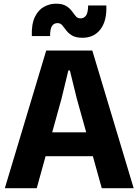

<svg xmlns="http://www.w3.org/2000/svg" viewBox="-20 -994 732 1014"><path d="M5.5 0 224 -727H467.5L686 0H517.5L452 -235L540 -169H181.5L190.5 -295H505L451.5 -237L385.5 -473.5L349 -622H341L305 -473.5L174 0ZM416 -794.5Q381 -794.5 361.2 -806.2Q341.5 -818 330.2 -833.2Q319 -848.5 309 -860.2Q299 -872 283.5 -872Q265 -872 254.8 -857Q244.5 -842 244.5 -803.5H148Q146 -867 164.2 -904.5Q182.5 -942 212.5 -958.2Q242.5 -974.5 275 -974.5Q309.5 -974.5 328.8 -962.8Q348 -951 359 -935.8Q370 -920.5 379.8 -908.8Q389.5 -897 405 -897Q423.5 -897 434.2 -911.8Q445 -926.5 445.5 -965H541.5Q545 -884.5 510.8 -839.5Q476.5 -794.5 416 -794.5Z"/></svg>

Font: Spline Sans
Style: Regular
Weight: 400
Designer: Eben Sorkin, Mirko Velimirovic
Foundry: Sorkin Type
Version: Version 1.001